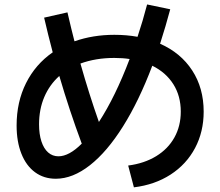

<svg xmlns="http://www.w3.org/2000/svg" viewBox="-20 -801 978 852"><path d="M782.2 -305.7Q782.2 -375 749.3 -427.2Q716.3 -479.5 655.8 -509.3Q596.7 -353 526.1 -240.5Q455.6 -127.9 379.2 -67.9Q302.7 -7.8 227.5 -7.8Q174.8 -7.8 135.5 -36.6Q96.2 -65.4 75 -118.9Q53.7 -172.4 53.7 -244.1Q53.7 -348.6 95.5 -432.1Q137.2 -515.6 213.9 -568.8Q192.9 -648.4 175.8 -722.7L279.3 -746.1Q297.4 -668 310.5 -617.7Q392.6 -646.5 487.3 -646.5Q542 -646.5 590.3 -637.7Q613.3 -706.5 632.8 -781.2L735.4 -759.8Q715.8 -686 690.4 -606.9Q782.2 -566.4 833 -488.3Q883.8 -410.2 883.8 -305.7Q883.8 -216.3 845.5 -144Q807.1 -71.8 737.1 -26.4Q667 19 574.2 30.3L548.8 -66.4Q620.1 -75.7 672.9 -107.9Q725.6 -140.1 753.9 -190.9Q782.2 -241.7 782.2 -305.7ZM239.3 -107.4Q286.6 -107.4 342.8 -163.6Q288.1 -310.5 243.2 -463.9Q199.7 -424.8 176.5 -370.4Q153.3 -315.9 153.3 -249Q153.3 -205.6 163.8 -173.6Q174.3 -141.6 193.6 -124.5Q212.9 -107.4 239.3 -107.4ZM418.9 -259.8Q491.7 -371.6 555.2 -539.1Q524.4 -543.9 487.3 -543.9Q404.8 -543.9 336.9 -519Q376 -381.3 418.9 -259.8Z"/></svg>

Font: Pretendard SemiBold
Style: Regular
Weight: 600
Designer: Base glyphs from Inter by Rasmus Andersson; Hangeul glyphs from Noto Sans CJK(Source Han Sans) by Jang Soo-young and Kan
Foundry: Kil Hyung-jin
Version: Version 1.309